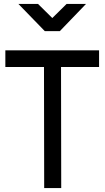

<svg xmlns="http://www.w3.org/2000/svg" viewBox="-20 -949 530 969"><path d="M7 -695H480V-611H288L289 0H203L202 -611H7ZM282 -792H206L73 -929H172L244 -858L316 -929H414Z"/></svg>

Font: Panefresco 500wt
Style: Regular
Weight: 700
Foundry: Campivisivi & Chank Co
Version: Version 1.001